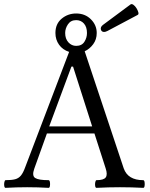

<svg xmlns="http://www.w3.org/2000/svg" viewBox="-22 -902 725 925"><path d="M5 3Q0 3 -1.5 -6Q-3 -15 -1 -24.5Q1 -34 5 -34Q34 -34 51 -38.5Q68 -43 79 -56.5Q90 -70 100 -98L311 -652Q280 -662 262.5 -686.5Q245 -711 245 -743Q245 -787 275 -812Q305 -837 345 -837Q388 -837 416 -809Q444 -781 444 -743Q444 -712 427 -689Q410 -666 386 -655L574 -91Q594 -34 668 -34Q673 -34 674.5 -24.5Q676 -15 674.5 -6Q673 3 668 3Q611 0 556 0Q499 0 443 3Q438 3 436.5 -6Q435 -15 437 -24.5Q439 -34 443 -34Q478 -34 487.5 -47.5Q497 -61 487 -91L433 -259H204L143 -89Q131 -55 147.5 -44.5Q164 -34 212 -34Q217 -34 218.5 -24.5Q220 -15 218.5 -6Q217 3 212 3Q161 0 109 0Q58 0 5 3ZM345 -681Q372 -681 384.5 -700.5Q397 -720 397 -743Q397 -772 382.5 -788.5Q368 -805 345 -805Q319 -805 305.5 -785Q292 -765 292 -743Q292 -715 307.5 -698Q323 -681 345 -681ZM215 -293H422L330 -581H322ZM480 -748Q467 -748 464 -760Q461 -772 474 -782L606 -880Q612 -885 620.5 -879Q629 -873 635.5 -862.5Q642 -852 644.5 -842.5Q647 -833 641 -830L496 -753Q486 -748 480 -748Z"/></svg>

Font: Junicode
Style: Regular
Weight: 400
Designer: Peter S. Baker
Version: Version 2.100; ttfautohint (v1.8.4)